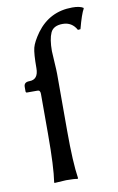

<svg xmlns="http://www.w3.org/2000/svg" viewBox="-82 -744 488 793"><g transform="rotate(-10 162.5 -347.5)"><path d="M169.9 -439V-200.2Q169.9 -67.4 180.2 0L178.2 2.9Q164.1 0 129.9 0Q129.9 0 81.1 2.9L80.1 0Q89.8 -63 89.8 -200.2V-369.1Q89.8 -385.3 78.1 -384.8H34.2Q29.3 -384.8 28.8 -390.1V-409.2Q28.8 -429.2 51.8 -429.2Q89.8 -429.2 89.8 -477.1Q89.8 -538.1 95.9 -562Q102.1 -585.9 127.9 -622.1Q184.1 -698.2 278.8 -698.2Q309.6 -698.2 324.2 -689L325.2 -686Q313 -665 296.9 -604L286.1 -603Q267.1 -638.2 228 -638.2Q189 -638.2 177 -611.6Q165 -585 165 -535.2Q165 -527.3 167.5 -490.2Q169.9 -453.1 169.9 -439Z"/></g></svg>

Font: Biolilbert
Style: Regular
Weight: 400
Designer: Philipp H. Poll
Foundry: Philipp H. Poll
Version: Version 1.1.0